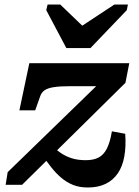

<svg xmlns="http://www.w3.org/2000/svg" viewBox="-20 -819 617 851"><path d="M274 -606H381L542 -774L547 -799H487L311 -683L376 -675L247 -799H191L185 -774ZM369 12Q332 12 303.5 0.5Q275 -11 251 -31.5Q227 -52 206 -79Q185 -106 163 -137L202 -178Q224 -159 246.5 -143Q269 -127 296.5 -118Q324 -109 360 -109Q395 -109 417.5 -121Q440 -133 454 -161Q468 -189 476 -237L535 -226Q539 -170 531 -125.5Q523 -81 502 -50.5Q481 -20 448 -4Q415 12 369 12ZM78 0H5L14 -56L427 -457L440 -437H290Q247 -437 220 -433Q193 -429 178.5 -419.5Q164 -410 158 -392L136 -330H66L110 -539H553L536 -452Z"/></svg>

Font: Roboto Serif SemiBold
Style: Italic
Weight: 600
Italic angle: -10°
Version: Version 1.007